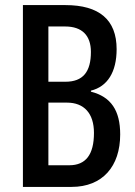

<svg xmlns="http://www.w3.org/2000/svg" viewBox="-20 -734 532 754"><path d="M237 -714H70V0H261C383 0 452 -81 452 -206C452 -300 416 -354 337 -374V-378C402 -394 438 -451 438 -541C438 -657 369 -714 237 -714ZM237 -413H170V-630H236C302 -630 337 -595 337 -530C337 -452 306 -413 237 -413ZM170 -331H243C310 -331 349 -289 349 -212C349 -127 317 -85 252 -85H170Z"/></svg>

Font: Noto Sans Armenian ExtraCondensed Medium
Style: Regular
Weight: 500
Width: 2
Designer: Monotype Design Team
Foundry: Monotype Imaging Inc.
Version: Version 2.008